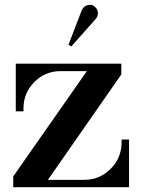

<svg xmlns="http://www.w3.org/2000/svg" viewBox="-20 -782 589 802"><path d="M35.2 0V-44.9L342.8 -484.9H232.9Q168.5 -484.9 123.3 -439.2Q78.1 -393.6 78.1 -329.1V-316.9H45.9V-516.1H486.8V-471.2L180.2 -30.8H332Q396.5 -30.8 442.1 -76.7Q487.8 -122.6 487.8 -187V-199.2H519V0ZM266.1 -595.2 321.8 -740.2Q331.1 -758.3 348.6 -761.2Q366.2 -764.2 376 -753.9Q387.2 -744.6 388.7 -730.5Q390.1 -716.3 381.8 -705.1L277.8 -587.9Z"/></svg>

Font: Fin Serif Display
Style: Italic
Weight: 400
Designer: J. Blake Harris
Version: Version 1.006;FEAKit 1.0